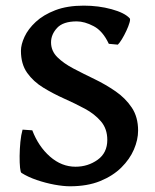

<svg xmlns="http://www.w3.org/2000/svg" viewBox="-20 -650 553 685"><path d="M400.4 -490.7 368.2 -493.7Q346.7 -539.6 314.2 -556.6Q281.7 -573.7 253.9 -573.7Q205.1 -573.7 183.6 -550.3Q162.1 -526.9 162.1 -499Q162.1 -468.3 184.6 -446Q207 -423.8 242.4 -405.3Q277.8 -386.7 317.4 -367.7Q356.9 -348.6 392.3 -324.2Q427.7 -299.8 450.2 -266.1Q472.7 -232.4 472.7 -184.1Q472.7 -151.4 457.8 -116.7Q442.9 -82 412.8 -52.2Q382.8 -22.5 337.2 -3.9Q291.5 14.6 229.5 14.6Q206.1 14.6 174.3 8.8Q142.6 2.9 111.1 -7.8Q79.6 -18.6 56.6 -33.2Q53.2 -35.2 51.5 -52Q49.8 -68.8 50 -93.5Q50.3 -118.2 52.7 -143.6Q55.2 -168.9 60.5 -187.5L95.2 -185.1Q117.2 -127.4 158.4 -91.3Q199.7 -55.2 249.5 -55.2Q293.5 -55.2 328.1 -79.8Q362.8 -104.5 362.8 -150.9Q362.8 -190.4 340.3 -216.8Q317.9 -243.2 283 -262Q248 -280.8 208.7 -298.3Q169.4 -315.9 134.3 -337.4Q99.1 -358.9 76.9 -390.1Q54.7 -421.4 54.7 -468.8Q54.7 -491.2 67.6 -519Q80.6 -546.9 107.7 -572Q134.8 -597.2 177.2 -613.5Q219.7 -629.9 278.8 -629.9Q331.5 -629.9 377.9 -617.2Q424.3 -604.5 442.4 -585Q445.8 -582 442.1 -569.3Q438.5 -556.6 430.9 -540.3Q423.3 -523.9 414.8 -510Q406.2 -496.1 400.4 -490.7Z"/></svg>

Font: Gentium Plus
Style: Bold
Weight: 700
Designer: Victor Gaultney, Annie Olsen, Iska Routamaa, Becca Hirsbrunner
Foundry: SIL International
Version: Version 6.101